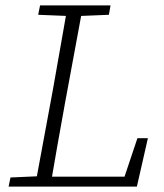

<svg xmlns="http://www.w3.org/2000/svg" viewBox="-20 -694 610 714"><path d="M12 0 19 -34 132 -39H141L138 0ZM110 0 177 -362Q191 -440 204.5 -518Q218 -596 232 -674H289L222 -312Q208 -234 194 -156Q180 -78 167 0ZM122 -639 129 -674H391L385 -639L263 -634H246ZM146 0 149 -37H469L433 -7L491 -180H530L489 0Z"/></svg>

Font: Source Serif 4 Light
Style: Italic
Weight: 300
Italic angle: -12°
Designer: Frank Grießhammer
Foundry: Adobe Systems Incorporated
Version: Version 4.004;hotconv 1.0.116;makeotfexe 2.5.65601